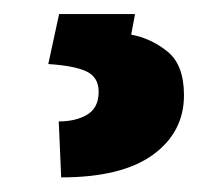

<svg xmlns="http://www.w3.org/2000/svg" viewBox="-20 -23 309 268"><path d="M62.5 -3.4H168.5L163.1 25.4Q190.4 30.3 213.6 48.8Q236.8 67.4 236.8 109.9Q236.8 161.6 193.4 193.1Q149.9 224.6 65.4 224.6L62 146.5Q85.9 146.5 101.8 137Q117.7 127.4 117.7 105Q117.7 85 101.1 76.9Q84.5 68.8 47.4 66.4Z"/></svg>

Font: Vazirmatn RD
Style: Bold
Weight: 700
Designer: Saber Rastikerdar
Foundry: Saber Rastikerdar
Version: Version 32.102